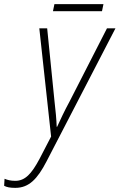

<svg xmlns="http://www.w3.org/2000/svg" viewBox="-130 -666 578 928"><path d="M126 -612H363L370 -646H133ZM-56 242C10 242 51 199 95 114L428 -529H387L206 -175C182 -131 160 -84 146 -53H144C143 -85 139 -132 133 -181L98 -529H60L117 -6L61 102C22 175 -9 208 -56 208C-78 208 -94 204 -108 198L-110 232C-97 239 -81 242 -56 242Z"/></svg>

Font: Noto Sans SemiCondensed ExtraLight
Style: Italic
Weight: 200
Width: 4
Italic angle: -12°
Designer: Monotype Design Team
Foundry: Monotype Imaging Inc.
Version: Version 2.013